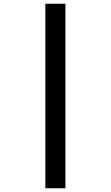

<svg xmlns="http://www.w3.org/2000/svg" viewBox="-20 -777 591 1024"><path d="M222 -757H329V227H222Z"/></svg>

Font: Noto Sans Vithkuqi
Style: Bold
Weight: 700
Version: Version 1.001; ttfautohint (v1.8.4.7-5d5b)